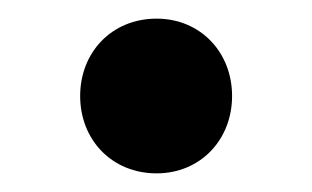

<svg xmlns="http://www.w3.org/2000/svg" viewBox="-20 -176 335 206"><path d="M148 10C195 10 229 -26 229 -73C229 -120 195 -156 148 -156C100 -156 66 -120 66 -73C66 -26 100 10 148 10Z"/></svg>

Font: MV Cash SemiBold
Style: Regular
Weight: 600
Designer: Rodrigo Fuenzalida
Foundry: fragTYPE
Version: Version 1.100;Glyphs 3.1.2 (3151)